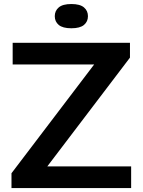

<svg xmlns="http://www.w3.org/2000/svg" viewBox="-20 -958 726 978"><path d="M38.5 0V-75.5L459.5 -629.5H44.5V-740H642V-664.5L221 -110.5H648V0ZM343.5 -814Q299.5 -814 279.2 -831Q259 -848 259 -875.5Q259 -903 279.2 -920.2Q299.5 -937.5 343.5 -937.5Q387.5 -937.5 407.8 -920.2Q428 -903 428 -875.5Q428 -848 407.8 -831Q387.5 -814 343.5 -814Z"/></svg>

Font: Encode Sans Expanded SemiBold
Style: Regular
Weight: 600
Width: 7
Designer: Multiple Designers
Foundry: Impallari Type
Version: Version 3.000; ttfautohint (v1.8.3) -l 8 -r 50 -G 200 -x 14 